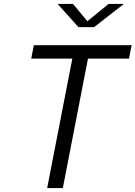

<svg xmlns="http://www.w3.org/2000/svg" viewBox="-20 -961 692 981"><path d="M301 0 429.5 -661.5H639L652.5 -730H153L139.5 -661.5H349.5L221 0ZM274.5 -941H353L426.5 -852.5L535 -941H613L461 -822.5H380.5Z"/></svg>

Font: Monaspace Neon Light
Style: Italic
Weight: 300
Italic angle: -11°
Designer: Riley Cran & the Lettermatic Team
Foundry: Lettermatic
Version: Version 1.200 (Monaspace Neon)